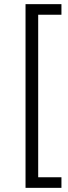

<svg xmlns="http://www.w3.org/2000/svg" viewBox="-20 -725 328 925"><path d="M103 180V-705H276V-654H164V129H276V180Z"/></svg>

Font: Nunito Sans 10pt SemiCondensed Light
Style: Regular
Weight: 300
Width: 4
Designer: Vernon Adams
Foundry: Vernon Adams
Version: Version 3.101;gftools[0.9.27]